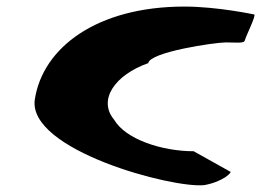

<svg xmlns="http://www.w3.org/2000/svg" viewBox="-20 -574 794 584"><path d="M86 -272C62 -118 505 0 602 -11C661 -22 688 -52 680 -52L569 -114C473 -114 362 -150 327 -210C277 -270 329 -346 431 -382C436 -416 634 -445 667 -445C701 -445 723 -441 725 -452C727 -462 761 -530 753 -530C753 -530 641 -554 541 -554C273 -554 110 -428 86 -272Z"/></svg>

Font: Ampere
Style: SCUltExtIta
Weight: 400
Version: Version 1